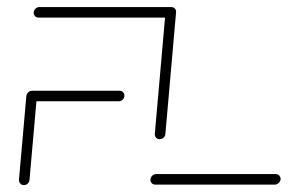

<svg xmlns="http://www.w3.org/2000/svg" viewBox="-20 -539 859 559"><path d="M87.4 -259.3 65.9 -15.6Q65.6 -9.3 60.7 -4.6Q55.9 0 49.6 0Q43.3 0 39.1 -4.6Q34.8 -9.3 35.2 -15.6L56.7 -259.3ZM342.2 -260.4Q342.2 -253.7 337.2 -248.9Q332.2 -244.1 325.6 -244.1H70.7Q64.8 -244.1 60.7 -248Q56.7 -251.9 56.7 -257.8Q56.7 -264.8 61.7 -269.8Q66.7 -274.8 73.3 -274.8H327.8Q334.1 -274.8 338.1 -270.7Q342.2 -266.7 342.2 -260.4ZM797 -17Q796.3 -10.7 791.3 -6.1Q786.3 -1.5 780 -1.5H431.9Q425.6 -1.5 421.5 -6.1Q417.4 -10.7 418.1 -17Q418.5 -23 423.5 -27.6Q428.5 -32.2 434.8 -32.2H783Q788.9 -32.2 793.1 -27.8Q797.4 -23.3 797 -17ZM78.1 -501.9Q78.1 -508.5 83.1 -513.5Q88.1 -518.5 94.8 -518.5H478.5L475.9 -487.8H92.2Q86.3 -487.8 82.2 -491.9Q78.1 -495.9 78.1 -501.9ZM444.8 -133.7Q438.5 -133.7 434.4 -138.1Q430.4 -142.6 430.7 -148.9L461.9 -503.3Q462.6 -509.6 467.4 -514.1Q472.2 -518.5 478.5 -518.5Q484.8 -518.5 489.1 -514.1Q493.3 -509.6 492.6 -503.3L461.5 -148.9Q461.1 -142.6 456.1 -138.1Q451.1 -133.7 444.8 -133.7Z"/></svg>

Font: 26F Galaxy Sans Ultra Light
Style: Italic
Weight: 200
Italic angle: -5°
Designer: C₂₉H₂₅N₃O₅
Version: Version 1.200